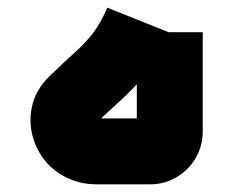

<svg xmlns="http://www.w3.org/2000/svg" viewBox="-20 -481 609 501"><path d="M231 0Q197 0 166.5 -12Q136 -24 113 -45Q83 -73 68.5 -114.5Q54 -156 63 -201Q72 -246 109 -282Q147 -319 174 -343Q201 -367 221.5 -393Q242 -419 260 -461L420 -397Q403 -355 384.5 -324.5Q366 -294 344 -269Q322 -244 292.5 -217Q263 -190 224 -154Q221 -155 220 -157.5Q219 -160 218 -164Q218 -172 224 -172H357Q352 -167 347 -162Q342 -157 337 -152V-397H509V-138Q509 -100 490.5 -68.5Q472 -37 440.5 -18.5Q409 0 371 0Z"/></svg>

Font: Mada Black
Style: Regular
Weight: 900
Designer: Khaled Hosny
Version: Version 1.5